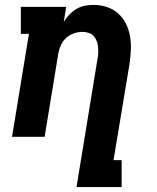

<svg xmlns="http://www.w3.org/2000/svg" viewBox="-20 -558 640 783"><path d="M292 205 377 -314Q380 -327 380.5 -340Q381 -353 380 -365.5Q379 -378 374.5 -390Q370 -402 362 -411Q354 -420 341.5 -424Q329 -428 316 -428Q299 -428 281.5 -422Q264 -416 250.5 -404Q237 -392 229 -375Q221 -358 218 -341L162 0H29L98 -420H65V-530H250L240 -469Q250 -485 263 -498.5Q276 -512 292 -521.5Q308 -531 325.5 -534.5Q343 -538 361 -538Q389 -538 415.5 -529.5Q442 -521 462 -503Q482 -485 494 -460.5Q506 -436 510.5 -409Q515 -382 513.5 -353Q512 -324 508 -296L443 95H476V205Z"/></svg>

Font: Iosevka Curly Slab XBdEx
Style: Italic
Weight: 800
Width: 7
Italic angle: -9°
Monospace: yes
Designer: Belleve Invis
Foundry: Belleve Invis
Version: Version 11.1.0; ttfautohint (v1.8.3)